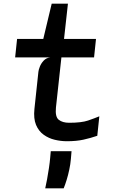

<svg xmlns="http://www.w3.org/2000/svg" viewBox="-20 -757 640 1040"><path d="M342 8Q310 8 277 0.2Q244 -7.5 216.8 -27Q189.5 -46.5 175.2 -80.5Q161 -114.5 166.5 -167L188 -368Q189 -378.5 195.8 -396Q202.5 -413.5 216.5 -428.5Q230.5 -443.5 252 -446L208.5 -524L212.5 -538L260 -737H348L322 -502.5L315.5 -472.5L283 -174Q278 -124 298.5 -108Q319 -92 354.5 -92Q421.5 -92 456.5 -104Q491.5 -116 518 -127L507 -21.5Q470.5 -9 432.2 -0.5Q394 8 342 8ZM62 -446 72.5 -546H500L489.5 -446ZM225 263Q229.5 244 235 214.2Q240.5 184.5 245.2 152.5Q250 120.5 252 95.5L255 62H367.5L364 104Q361.5 133 355.2 162.2Q349 191.5 341 217.5Q333 243.5 325 263Z"/></svg>

Font: Spline Sans Mono Medium
Style: Italic
Weight: 500
Italic angle: -4°
Monospace: yes
Designer: Eben Sorkin, Mirko Velimirovic
Foundry: Sorkin Type
Version: Version 1.004